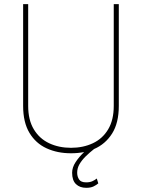

<svg xmlns="http://www.w3.org/2000/svg" viewBox="-20 -731 687 928"><path d="M529.8 -710.9H554.2V-219.2Q554.2 -136.7 521.7 -85.4Q489.3 -34.2 434.6 -10.7Q413.1 6.3 394.5 24.4Q376 42.5 364.5 62Q353 81.5 353 104Q353 122.1 362.1 136.2Q371.1 150.4 396.5 150.4Q415 150.4 427.2 144.5Q439.5 138.7 447.8 131.8L455.1 155.3Q446.3 163.1 432.4 169.9Q418.5 176.8 397 176.8Q365.7 176.8 347.2 158.9Q328.6 141.1 328.6 104Q328.6 78.1 345.5 52.5Q362.3 26.9 386.7 3.9Q356.4 9.8 323.2 9.8Q257.3 9.8 205.1 -14.2Q152.8 -38.1 122.3 -88.9Q91.8 -139.6 91.8 -219.2V-710.9H116.2V-219.2Q116.2 -150.9 143.6 -105.7Q170.9 -60.5 217.8 -38.6Q264.6 -16.6 323.2 -16.6Q381.8 -16.6 428.7 -38.6Q475.6 -60.5 502.7 -105.7Q529.8 -150.9 529.8 -219.2Z"/></svg>

Font: Robert Sans Thin
Style: Regular
Weight: 100
Designer: Christian Robertson (extended by Adam Twardoch)
Foundry: Google
Version: Version 12.135;April 2, 2019;FontCreator 11.5.0.2425 64-bit;